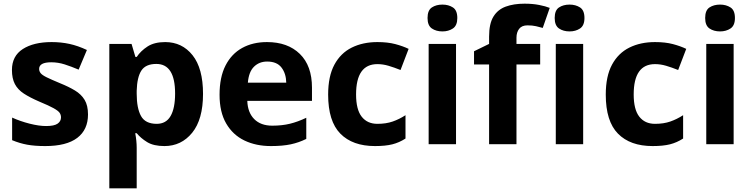

<svg xmlns="http://www.w3.org/2000/svg" viewBox="-20 -785 4091 1045"><path d="M459 -162Q459 -79 400.5 -34.5Q342 10 226 10Q169 10 128 2.5Q87 -5 46 -22V-145Q90 -125 141 -112Q192 -99 231 -99Q275 -99 293.5 -112Q312 -125 312 -146Q312 -160 304.5 -171Q297 -182 272 -196Q247 -210 194 -232Q143 -254 110 -275.5Q77 -297 61 -327.5Q45 -358 45 -404Q45 -480 104 -518Q163 -556 261 -556Q312 -556 358 -546Q404 -536 453 -513L408 -406Q368 -423 332 -434.5Q296 -446 259 -446Q193 -446 193 -410Q193 -397 201.5 -386.5Q210 -376 234.5 -364Q259 -352 307 -332Q354 -313 388 -292.5Q422 -272 440.5 -241.5Q459 -211 459 -162Z M879 -556Q971 -556 1028 -484.5Q1085 -413 1085 -274Q1085 -135 1026 -62.5Q967 10 875 10Q816 10 781 -11.5Q746 -33 724 -60H716Q724 -18 724 20V240H575V-546H696L717 -475H724Q746 -508 783 -532Q820 -556 879 -556ZM831 -437Q773 -437 749.5 -401Q726 -365 724 -291V-275Q724 -196 747.5 -153.5Q771 -111 833 -111Q884 -111 908.5 -153.5Q933 -196 933 -276Q933 -437 831 -437Z M1433 -556Q1546 -556 1612 -491.5Q1678 -427 1678 -308V-236H1326Q1328 -173 1363.5 -137Q1399 -101 1462 -101Q1515 -101 1558 -111.5Q1601 -122 1647 -144V-29Q1607 -9 1562.5 0.5Q1518 10 1455 10Q1373 10 1310 -20.5Q1247 -51 1211 -113Q1175 -175 1175 -269Q1175 -365 1207.5 -428.5Q1240 -492 1298 -524Q1356 -556 1433 -556ZM1434 -450Q1391 -450 1362.5 -422Q1334 -394 1329 -335H1538Q1537 -385 1512 -417.5Q1487 -450 1434 -450Z M2021 10Q1899 10 1832.5 -57.5Q1766 -125 1766 -270Q1766 -370 1800 -433Q1834 -496 1894.5 -526Q1955 -556 2034 -556Q2090 -556 2131.5 -545Q2173 -534 2204 -519L2160 -404Q2125 -418 2094.5 -427Q2064 -436 2034 -436Q1918 -436 1918 -271Q1918 -189 1948.5 -150Q1979 -111 2034 -111Q2081 -111 2117 -123.5Q2153 -136 2187 -158V-31Q2153 -9 2115.5 0.5Q2078 10 2021 10Z M2388 -760Q2421 -760 2445 -744.5Q2469 -729 2469 -687Q2469 -646 2445 -630Q2421 -614 2388 -614Q2354 -614 2330.5 -630Q2307 -646 2307 -687Q2307 -729 2330.5 -744.5Q2354 -760 2388 -760ZM2462 -546V0H2313V-546Z M2920 -434H2791V0H2642V-434H2560V-506L2642 -546V-586Q2642 -656 2665.5 -694.5Q2689 -733 2732.5 -749Q2776 -765 2835 -765Q2879 -765 2914.5 -758Q2950 -751 2972 -742L2934 -633Q2917 -638 2897 -642.5Q2877 -647 2851 -647Q2820 -647 2805.5 -628Q2791 -609 2791 -580V-546H2920Z M3080 -760Q3113 -760 3137 -744.5Q3161 -729 3161 -687Q3161 -646 3137 -630Q3113 -614 3080 -614Q3046 -614 3022.5 -630Q2999 -646 2999 -687Q2999 -729 3022.5 -744.5Q3046 -760 3080 -760ZM3154 -546V0H3005V-546Z M3532 10Q3410 10 3343.5 -57.5Q3277 -125 3277 -270Q3277 -370 3311 -433Q3345 -496 3405.5 -526Q3466 -556 3545 -556Q3601 -556 3642.5 -545Q3684 -534 3715 -519L3671 -404Q3636 -418 3605.5 -427Q3575 -436 3545 -436Q3429 -436 3429 -271Q3429 -189 3459.5 -150Q3490 -111 3545 -111Q3592 -111 3628 -123.5Q3664 -136 3698 -158V-31Q3664 -9 3626.5 0.5Q3589 10 3532 10Z M3899 -760Q3932 -760 3956 -744.5Q3980 -729 3980 -687Q3980 -646 3956 -630Q3932 -614 3899 -614Q3865 -614 3841.5 -630Q3818 -646 3818 -687Q3818 -729 3841.5 -744.5Q3865 -760 3899 -760ZM3973 -546V0H3824V-546Z"/></svg>

Font: Noto Sans Ethiopic
Style: Bold
Weight: 700
Designer: Monotype Design Team
Foundry: Monotype Imaging Inc.
Version: Version 2.102; ttfautohint (v1.8.4.7-5d5b)